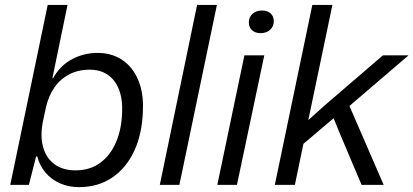

<svg xmlns="http://www.w3.org/2000/svg" viewBox="-20 -749 1675 778"><path d="M300 9.3Q257.9 9.3 222.8 -6.3Q187.7 -21.9 164.1 -49.9Q140.6 -78 130.9 -114.9H126.3L97.1 0H21.6L173.3 -729H253.6L192.3 -432.3L195 -432Q223.6 -483.4 271.9 -509.1Q320.1 -534.7 375.9 -534.7Q419.6 -534.7 454.4 -518.1Q489.3 -501.6 513.5 -470.7Q537.7 -439.9 549.6 -397.4Q561.4 -354.9 559.1 -302.3Q556.6 -207.4 523.9 -137.5Q491.3 -67.6 434.1 -29.1Q377 9.3 300 9.3ZM286.1 -58.7Q344.3 -58.7 385.9 -89.1Q427.4 -119.4 450.4 -173.2Q473.4 -227 474.9 -298Q476.3 -336.7 468.1 -367.6Q460 -398.4 443.1 -420.7Q426.1 -443 401.1 -454.9Q376 -466.7 343.7 -466.7Q296.9 -466.7 260.3 -447.6Q223.7 -428.4 199.8 -393.6Q175.9 -358.7 165.6 -311.6L154.1 -257.7Q142.1 -198.6 154.5 -153.6Q166.9 -108.7 200.6 -83.7Q234.4 -58.7 286.1 -58.7Z M627.6 0 778.6 -729H858.9L706.9 0Z M860.6 0 970.3 -524.7H1050.9L940.1 0ZM1035.6 -614.7Q1014.1 -614.7 1001.2 -626.7Q988.3 -638.7 988.3 -658Q988.3 -679.1 1003 -692.8Q1017.7 -706.4 1042.1 -706.4Q1063.6 -706.4 1076.5 -694.8Q1089.4 -683.1 1089.4 -663.1Q1089.4 -642 1074.7 -628.4Q1060 -614.7 1035.6 -614.7Z M1093.6 0 1245.6 -729H1326.9L1229.3 -262.4L1295.9 -322.1L1531.6 -524.7H1635.4L1396 -319.6L1534.6 0H1445.1L1353.6 -216.3L1331.9 -270.1L1209.4 -166.1L1174.9 0Z"/></svg>

Font: Mona Sans ExtraLight
Style: Italic
Weight: 200
Italic angle: -11.6951°
Designer: Deni Anggara
Foundry: GitHub
Version: Version 2.000